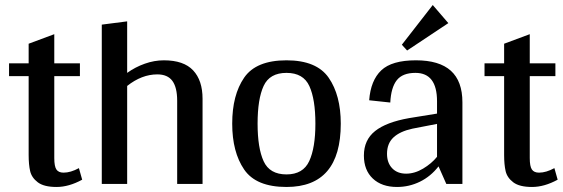

<svg xmlns="http://www.w3.org/2000/svg" viewBox="-20 -732 2239 764"><path d="M307 -17Q254 12 205 12Q155 12 130.5 -6.5Q106 -25 100 -51Q94 -77 94 -115V-429H16V-480H94V-558L196 -596V-480H298V-429H196V-103Q196 -70 204.5 -57.5Q213 -45 233 -45Q261 -45 294 -63Z M786 -339V0H685V-331Q685 -384 666 -410Q647 -436 606 -436Q544 -436 486 -390V0H385V-634L486 -647V-442Q518 -465 556 -478.5Q594 -492 632 -492Q711 -492 748.5 -452Q786 -412 786 -339Z M904 -240Q904 -354 951.5 -423Q999 -492 1120 -492Q1240 -492 1288 -422.5Q1336 -353 1336 -240Q1336 12 1120 12Q999 12 951.5 -57.5Q904 -127 904 -240ZM1235 -240Q1235 -337 1211 -389.5Q1187 -442 1120 -442Q1053 -442 1029 -390Q1005 -338 1005 -240Q1005 -143 1029 -90.5Q1053 -38 1120 -38Q1186 -38 1210.5 -91Q1235 -144 1235 -240Z M1428 -113Q1428 -175 1472.5 -210.5Q1517 -246 1608 -262L1719 -280V-329Q1719 -442 1633 -442Q1582 -442 1559 -413Q1536 -384 1533 -324L1449 -333Q1455 -412 1497 -452Q1539 -492 1635 -492Q1728 -492 1774 -450.5Q1820 -409 1820 -325V0H1756L1725 -70Q1694 -30 1651 -9Q1608 12 1560 12Q1499 12 1463.5 -21.5Q1428 -55 1428 -113ZM1719 -108V-239L1621 -220Q1571 -209 1545.5 -185Q1520 -161 1520 -120Q1520 -84 1540.5 -62.5Q1561 -41 1596 -41Q1630 -41 1663.5 -61Q1697 -81 1719 -108ZM1702 -712 1764 -640 1600 -531 1579 -554Z M2199 -17Q2146 12 2097 12Q2047 12 2022.5 -6.5Q1998 -25 1992 -51Q1986 -77 1986 -115V-429H1908V-480H1986V-558L2088 -596V-480H2190V-429H2088V-103Q2088 -70 2096.5 -57.5Q2105 -45 2125 -45Q2153 -45 2186 -63Z"/></svg>

Font: Arya
Style: Regular
Weight: 400
Designer: Eduardo Rodriguez Tunni, Modular Infotech
Foundry: Eduardo Rodriguez Tunni, Modular Infotech
Version: Version 1.002